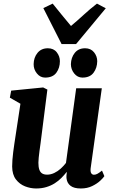

<svg xmlns="http://www.w3.org/2000/svg" viewBox="-20 -1060 644 1090"><path d="M185 10Q153.5 10 122.5 -2Q91.5 -14 70.5 -41.2Q49.5 -68.5 49 -114.5Q49 -131.5 50.5 -152.5Q52 -173.5 55 -196.8Q58 -220 61.5 -243.8Q65 -267.5 68.5 -290L96 -471L36 -505.5L43.5 -545.5L225 -563.5L249 -551.5L215.5 -288Q213 -267 210 -245Q207 -223 204.2 -202.8Q201.5 -182.5 199.8 -165.5Q198 -148.5 198 -136.5Q198 -112 203.2 -97Q208.5 -82 219.5 -75.2Q230.5 -68.5 247.5 -68.5Q268 -68.5 288 -78Q308 -87.5 324.8 -102.8Q341.5 -118 354.5 -135L412.5 -559H558L494.5 -104Q492.5 -85 498 -76.5Q503.5 -68 513.5 -68Q522.5 -68 532 -72.8Q541.5 -77.5 559 -91.5L572.5 -60Q567 -51 549.2 -34.2Q531.5 -17.5 503.5 -3.8Q475.5 10 439 10Q400.5 10 381 -4.8Q361.5 -19.5 358 -45Q357.5 -48 357.2 -52.2Q357 -56.5 357.2 -61.5Q357.5 -66.5 358.2 -72Q359 -77.5 359.5 -82L358 -83Q345 -66.5 328.5 -49.8Q312 -33 290.8 -19.5Q269.5 -6 243.2 2Q217 10 185 10ZM236 -619.5Q208.5 -619.5 189.5 -643Q170.5 -666.5 171 -696Q171.5 -733.5 193 -759.8Q214.5 -786 251.5 -786Q284.5 -786 302.2 -763.2Q320 -740.5 320 -712.5Q320 -674.5 299.8 -647Q279.5 -619.5 236 -619.5ZM448 -619.5Q420 -619.5 401.2 -643Q382.5 -666.5 382.5 -696Q383.5 -733.5 404.5 -759.8Q425.5 -786 463 -786Q495.5 -786 513.8 -763.2Q532 -740.5 532 -712.5Q531.5 -674.5 511 -647Q490.5 -619.5 448 -619.5ZM329.5 -810 226 -1014 279 -1039.5Q304 -1009 330 -976.5Q356 -944 383 -912.5Q420.5 -944 455.8 -976.5Q491 -1009 530.5 -1039.5L580.5 -1013L412 -810Z"/></svg>

Font: Merriweather 28pt ExtraBold
Style: Italic
Weight: 800
Italic angle: -7.8°
Version: Version 2.101